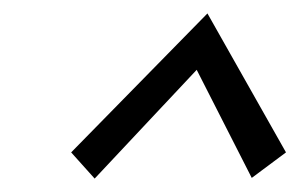

<svg xmlns="http://www.w3.org/2000/svg" viewBox="-20 -685 446 286"><path d="M121 -419 86 -458 289 -665 406 -458 355 -420 273 -581Z"/></svg>

Font: Ysabeau Office
Style: Italic
Weight: 400
Italic angle: -12°
Designer: Christian Thalmann (Catharsis Fonts)
Version: Version 2.001;gftools[0.9.30]; featfreeze: tnum,lnum,ss02